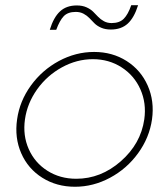

<svg xmlns="http://www.w3.org/2000/svg" viewBox="-20 -710 612 740"><path d="M45.9 -250Q55.7 -320.3 98.9 -380.1Q142.1 -439.9 207 -474.9Q272 -509.8 342.8 -509.8Q413.1 -509.8 468 -474.9Q522.9 -439.9 549.3 -380.1Q575.7 -320.3 565.9 -250Q555.7 -179.2 512.2 -119.4Q468.8 -59.6 404.1 -24.9Q339.4 9.8 269 9.8Q198.2 9.8 143.1 -24.9Q87.9 -59.6 61.8 -119.4Q35.6 -179.2 45.9 -250ZM273.9 -21Q368.7 -21 445.6 -88.4Q522.5 -155.8 536.1 -250Q544.9 -312 521.2 -365.5Q497.6 -418.9 448.7 -450.4Q399.9 -481.9 337.9 -481.9Q275.9 -481.9 218.5 -450.4Q161.1 -418.9 123 -365.5Q85 -312 76.2 -250Q67.4 -188 90.8 -135.3Q114.3 -82.5 162.8 -51.8Q211.4 -21 273.9 -21ZM171.9 -595.2Q186.5 -643.1 211.2 -666Q235.8 -689 275.9 -689Q297.4 -689 313.2 -681.9Q329.1 -674.8 339.1 -664.8Q349.1 -654.8 358.4 -645Q367.7 -635.3 380.6 -628.2Q393.6 -621.1 410.2 -621.1Q440.4 -621.1 457 -637.7Q473.6 -654.3 485.8 -689.9H512.2Q497.1 -641.6 472.2 -618.9Q447.3 -596.2 407.2 -596.2Q385.7 -596.2 369.6 -603.3Q353.5 -610.4 343.8 -620.4Q334 -630.4 324.7 -640.1Q315.4 -649.9 302.2 -657Q289.1 -664.1 272 -664.1Q241.7 -664.1 225.8 -647.7Q210 -631.3 196.8 -595.2Z"/></svg>

Font: Human Sans ExtraLight
Style: Italic
Weight: 200
Italic angle: -8°
Designer: Tim Radville
Foundry: Continuum
Version: Version 1.000;FEAKit 1.0